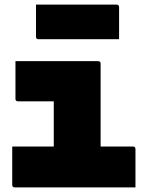

<svg xmlns="http://www.w3.org/2000/svg" viewBox="-20 -812 640 832"><path d="M33 -177H213V-373H58Q47 -373 47 -384V-547H405Q416 -547 416 -536V-177H556Q567 -177 567 -166V0H44Q33 0 33 -11ZM136 -792H485Q496 -792 496 -781V-642H147Q136 -642 136 -653Z"/></svg>

Font: Recursive Mn Lnr St Blk
Style: Regular
Weight: 900
Monospace: yes
Version: Version 1.079;hotconv 1.0.112;makeotfexe 2.5.65598; ttfautoh